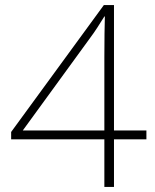

<svg xmlns="http://www.w3.org/2000/svg" viewBox="-20 -738 610 758"><path d="M558 -188V-223H430V-718H390L24 -217V-188H392V0H430V-188ZM392 -512V-223H70L332 -583C359 -619 371 -640 392 -673H394C393 -624 392 -595 392 -512Z"/></svg>

Font: Noto Sans Georgian ExtraLight
Style: Regular
Weight: 200
Designer: Monotype Design Team, Akaki Razmadze
Foundry: Google LLC
Version: Version 2.005